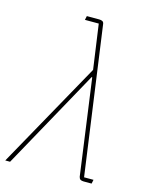

<svg xmlns="http://www.w3.org/2000/svg" viewBox="-142 -813 695 885"><g transform="rotate(15 205.0 -370.0)"><path d="M253 -508 223 -721H157L161 -740H220Q230 -740 236 -736.5Q242 -733 243 -724L341 -19H386L382 0H344Q334 0 328.5 -3.5Q323 -7 321 -16L282 -300L258 -474H255L160 -302L-7 0H-30Z"/></g></svg>

Font: IBM Plex Sans Thin
Style: Italic
Weight: 250
Italic angle: -11.31°
Designer: Mike Abbink, Paul van der Laan, Pieter van Rosmalen
Foundry: Bold Monday
Version: Version 3.201